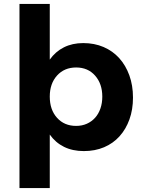

<svg xmlns="http://www.w3.org/2000/svg" viewBox="-20 -762 724 976"><path d="M403 -543Q460 -543 506.5 -523Q553 -503 586 -466.5Q619 -430 637.5 -379Q656 -328 656 -266Q656 -205 638 -155Q620 -105 587.5 -69Q555 -33 509 -13.5Q463 6 406 6Q349 6 305.5 -15.5Q262 -37 233 -78V194H79V-742H233V-459Q262 -500 305 -521.5Q348 -543 403 -543ZM367 -122Q397 -122 421.5 -133Q446 -144 463.5 -163.5Q481 -183 490.5 -210.5Q500 -238 500 -271Q500 -336 463.5 -377.5Q427 -419 367 -419Q307 -419 270 -378Q233 -337 233 -271Q233 -204 270 -163Q307 -122 367 -122Z"/></svg>

Font: Montserrat Semi Bold
Style: Regular
Weight: 600
Designer: Julieta Ulanovsky
Foundry: Julieta Ulanovsky
Version: Version 3.001 September 28, 2015